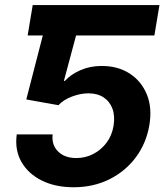

<svg xmlns="http://www.w3.org/2000/svg" viewBox="-20 -748 675 777"><path d="M262.9 -727.5 242.4 -604.6H91.9L112.4 -727.5ZM278.1 9.8Q203.3 9.8 148.4 -17.8Q93.5 -45.3 66.3 -93.6Q39.2 -141.9 47.8 -204.2H193.1Q188.1 -161.8 214.9 -135.1Q241.8 -108.4 289 -108.4Q325.3 -108.4 357.2 -124.7Q389 -141 411.1 -170.4Q433.2 -199.8 439.5 -238.8Q445.9 -278.2 435.2 -307.7Q424.4 -337.2 399.5 -353.7Q374.6 -370.3 337.8 -370.3Q305.6 -370.3 271.3 -357.3Q236.9 -344.3 216.2 -322.2L86.4 -345.6L185 -727.5H625.3L604.8 -604.6H287.9L238.5 -420.4H242.4Q266.4 -446.9 305.5 -464Q344.5 -481.1 391.6 -481.1Q457.2 -481.1 504.7 -450.4Q552.2 -419.7 574.3 -365.7Q596.3 -311.7 584.4 -241.5Q572.1 -168.4 529.9 -111.6Q487.6 -54.8 422.8 -22.5Q357.9 9.8 278.1 9.8Z"/></svg>

Font: Adwaita Sans
Style: Italic
Weight: 400
Italic angle: -9.39999°
Designer: Rasmus Andersson
Foundry: rsms
Version: Version 4.001;git-9221beed3